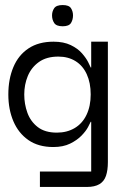

<svg xmlns="http://www.w3.org/2000/svg" viewBox="-20 -572 494 760"><path d="M138 168V107H341V-90H339Q337 -85 328.5 -69Q320 -53 302.5 -35Q285 -17 257.5 -3.5Q230 10 191 10Q132 10 92.5 -17.5Q53 -45 33 -92Q13 -139 13 -198Q13 -259 33 -306.5Q53 -354 93 -380.5Q133 -407 192 -407Q232 -407 260 -393.5Q288 -380 304.5 -361Q321 -342 329 -326Q337 -310 339 -305H341V-407H407V70Q407 102 399.5 124Q392 146 373.5 157Q355 168 324 168ZM205 -47Q245 -47 275.5 -65Q306 -83 322.5 -117.5Q339 -152 339 -198Q339 -244 323.5 -278Q308 -312 279 -330Q250 -348 211 -348Q164 -348 134 -326.5Q104 -305 90 -271Q76 -237 76 -198Q76 -160 88.5 -125.5Q101 -91 129.5 -69Q158 -47 205 -47ZM228 -468Q203 -468 194.5 -481Q186 -494 186 -511Q186 -527 194.5 -539.5Q203 -552 228 -552Q253 -552 261 -539.5Q269 -527 269 -511Q269 -494 261 -481Q253 -468 228 -468Z"/></svg>

Font: Darker Grotesque Light Medium
Style: Regular
Weight: 500
Version: Version 1.000;gftools[0.9.28]